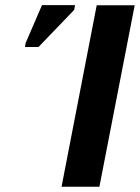

<svg xmlns="http://www.w3.org/2000/svg" viewBox="-20 -708 531 728"><path d="M490.7 -688 356.9 0H213.4L346.7 -688ZM261.2 -670.4 126 -529.8H74.7L77.6 -545.9L139.2 -688.5H264.6Z"/></svg>

Font: Arimo
Style: Italic
Weight: 400
Italic angle: -12°
Designer: Steve Matteson
Foundry: Monotype Imaging Inc.
Version: Version 1.33